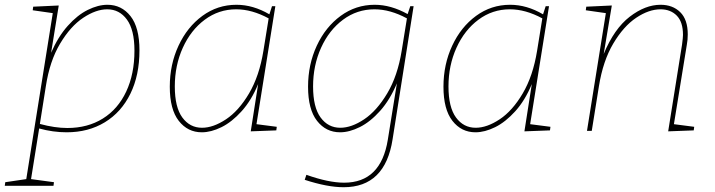

<svg xmlns="http://www.w3.org/2000/svg" viewBox="-62 -548 2992 804"><path d="M522 -337Q522 -233 484 -155.5Q446 -78 377 -36Q308 6 217 6Q160 6 102 -10L68 202L164 215L162 230H-42L-40 215L48 202L159 -493L75 -505L77 -520L184 -525L152 -327Q181 -394 221.5 -439.5Q262 -485 305.5 -506.5Q349 -528 388 -528Q447 -528 484.5 -480.5Q522 -433 522 -337ZM105 -29Q168 -12 220 -12Q305 -12 368.5 -51.5Q432 -91 466.5 -164.5Q501 -238 501 -336Q501 -423 469.5 -466Q438 -509 387 -509Q340 -509 286.5 -473.5Q233 -438 189.5 -365Q146 -292 130 -187Z M1012 -28 1097 -17 1095 -2 988 2 1019 -196Q991 -128 950 -82.5Q909 -37 865.5 -15.5Q822 6 783 6Q724 6 686.5 -42Q649 -90 649 -185Q649 -278 685.5 -356.5Q722 -435 785.5 -481.5Q849 -528 928 -528Q998 -528 1066 -488L1077 -522H1091ZM1041 -335 1063 -471Q993 -509 927 -509Q854 -509 795.5 -465.5Q737 -422 703.5 -348Q670 -274 670 -186Q670 -99 701.5 -56Q733 -13 784 -13Q831 -13 884.5 -48.5Q938 -84 981 -157Q1024 -230 1041 -335Z M1656 -522H1670L1582 35Q1551 236 1377 236Q1309 236 1214 205L1221 184Q1314 217 1379 217Q1533 217 1562 37L1600 -199Q1571 -130 1530 -84Q1489 -38 1445 -16Q1401 6 1362 6Q1303 6 1265.5 -42Q1228 -90 1228 -185Q1228 -278 1264.5 -356.5Q1301 -435 1364.5 -481.5Q1428 -528 1507 -528Q1575 -528 1645 -489ZM1620 -335 1642 -471Q1572 -509 1506 -509Q1433 -509 1374.5 -465.5Q1316 -422 1282.5 -348Q1249 -274 1249 -186Q1249 -99 1280.5 -56Q1312 -13 1363 -13Q1410 -13 1463 -48.5Q1516 -84 1559.5 -157Q1603 -230 1620 -335Z M2158 -28 2243 -17 2241 -2 2134 2 2165 -196Q2137 -128 2096 -82.5Q2055 -37 2011.5 -15.5Q1968 6 1929 6Q1870 6 1832.5 -42Q1795 -90 1795 -185Q1795 -278 1831.5 -356.5Q1868 -435 1931.5 -481.5Q1995 -528 2074 -528Q2144 -528 2212 -488L2223 -522H2237ZM2187 -335 2209 -471Q2139 -509 2073 -509Q2000 -509 1941.5 -465.5Q1883 -422 1849.5 -348Q1816 -274 1816 -186Q1816 -99 1847.5 -56Q1879 -13 1930 -13Q1977 -13 2030.5 -48.5Q2084 -84 2127 -157Q2170 -230 2187 -335Z M2760 -28 2845 -17 2843 -2 2736 2 2794 -361Q2798 -391 2798 -402Q2798 -456 2772 -482.5Q2746 -509 2704 -509Q2655 -509 2602 -473.5Q2549 -438 2506 -365.5Q2463 -293 2446 -187L2416 0H2396L2475 -493L2391 -505L2393 -520L2500 -525L2466 -322Q2510 -428 2575 -478Q2640 -528 2704 -528Q2755 -528 2786.5 -497Q2818 -466 2818 -404Q2818 -381 2814 -360Z"/></svg>

Font: Bitter Pro Thin
Style: Italic
Weight: 250
Italic angle: -9°
Designer: Sol Matas, and Bitter project Authors
Foundry: Sol Matas
Version: Version 1.010